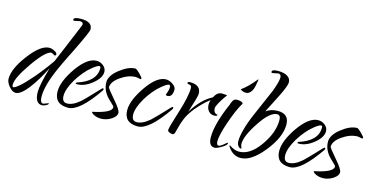

<svg xmlns="http://www.w3.org/2000/svg" viewBox="-62 -814 2250 1142"><g transform="rotate(15 1063.0 -243.5)"><path d="M232 37Q187 37 187 -35Q187 -78 219 -188Q198 -147 178.5 -114.5Q159 -82 137 -53Q92 6 60 6Q40 6 19 -19Q-1 -44 -1 -64Q-1 -127 66 -215Q134 -305 187 -305Q202 -305 218 -296Q236 -288 236 -277Q236 -269 227 -269L207 -280Q173 -280 102 -179Q32 -79 32 -38Q32 -23 39 -23Q49 -23 75 -45Q101 -67 145.5 -118.5Q190 -170 236 -236Q248 -263 262.5 -298.5Q277 -334 298 -384Q299 -386 305.5 -402Q312 -418 320.5 -438Q329 -458 335 -473Q341 -488 341 -489Q341 -505 321 -505L287 -498Q280 -498 280 -504Q280 -520 325 -520Q394 -520 394 -473Q394 -458 332 -331Q299 -266 284.5 -234.5Q270 -203 269 -201Q216 -84 216 -15Q216 26 236 26L266 15L269 16Q269 23 254.5 30Q240 37 232 37Z M385 11Q300 11 300 -68Q300 -129 360 -216Q422 -303 478 -303Q502 -303 520.5 -287.5Q539 -272 539 -250Q539 -213 492 -175Q446 -138 401 -138Q392 -138 392 -142L395 -147Q510 -183 510 -265Q510 -277 502 -277Q491 -277 462 -254Q437 -234 415.5 -208Q394 -182 377 -154Q341 -93 341 -52Q341 -12 372 -12Q408 -12 451 -49Q465 -62 481 -78.5Q497 -95 516 -115Q553 -155 555 -155Q561 -155 561 -150.5Q561 -146 559 -142Q454 11 385 11Z M592 23Q567 23 548.5 14Q530 5 530 -3Q645 -27 645 -61Q645 -68 618 -92Q566 -138 566 -195Q566 -236 617 -276Q670 -318 713 -318Q720 -318 741 -297Q762 -276 762 -270.5Q762 -265 757 -265Q746 -267 739 -268.5Q732 -270 729 -270Q684 -270 636 -237Q589 -204 589 -170Q589 -164 636 -109Q683 -56 683 -36Q683 -16 655 3Q640 13 623.5 18Q607 23 592 23Z M814 11Q729 11 729 -68Q729 -128 789 -215Q850 -303 906 -303Q926 -303 947.5 -288.5Q969 -274 969 -257Q969 -210 937 -210Q929 -210 927 -215Q939 -244 939 -261Q939 -277 931 -277Q920 -277 891 -254Q866 -234 844.5 -208Q823 -182 806 -154Q770 -93 770 -52Q770 -12 801 -12Q837 -12 880 -49Q894 -62 910 -78.5Q926 -95 945 -115Q982 -155 984 -155Q990 -155 990 -150.5Q990 -146 988 -142Q883 11 814 11Z M1026 2Q1017 2 1006 -3Q995 -8 995 -15Q995 -32 1028 -135Q1061 -239 1061 -291Q1061 -307 1047 -309Q1033 -311 1033 -315Q1033 -324 1048 -324Q1115 -324 1115 -269Q1115 -253 1082 -151Q1136 -239 1202 -272Q1219 -308 1249 -308Q1278 -308 1281 -303Q1280 -304 1277 -300Q1274 -296 1270 -291Q1254 -268 1242 -246.5Q1230 -225 1229 -213Q1229 -186 1248 -180Q1250 -179 1252.5 -179Q1255 -179 1255 -177Q1255 -169 1235 -169Q1216 -169 1202 -184Q1194 -193 1191 -203.5Q1188 -214 1188 -224Q1188 -240 1193 -253Q1168 -234 1148 -213.5Q1128 -193 1111 -173Q1079 -132 1066.5 -100.5Q1054 -69 1049 -47Q1043 -23 1039 -10.5Q1035 2 1026 2Z M1385 -349Q1363 -349 1349 -361Q1368 -374 1389.5 -395Q1411 -416 1434 -445Q1436 -445 1436 -440L1431 -411Q1426 -380 1413 -364.5Q1400 -349 1385 -349ZM1289 15Q1251 15 1251 -40Q1251 -123 1311 -259Q1311 -263 1316.5 -274Q1322 -285 1325 -288Q1332 -295 1344 -295Q1379 -295 1382 -281Q1366 -255 1351.5 -221Q1337 -187 1323 -146Q1308 -102 1301.5 -73.5Q1295 -45 1295 -28Q1295 -3 1308 -3Q1317 -3 1331 -14Q1342 -23 1346.5 -27Q1351 -31 1355 -34Q1359 -34 1359 -30Q1359 -19 1330 -2Q1301 15 1289 15Z M1453 34Q1404 34 1373 -15Q1370 -20 1373 -23Q1405 0 1434 0Q1501 0 1559 -81Q1619 -164 1619 -243Q1619 -274 1598 -274Q1554 -274 1496 -186Q1437 -98 1437 -48Q1437 -39 1444 -24Q1444 -19 1436.5 -21Q1429 -23 1422 -33.5Q1415 -44 1415 -62Q1415 -88 1426.5 -132Q1438 -176 1463 -234L1536 -402Q1559 -464 1559 -489Q1559 -510 1541 -510L1506 -503Q1499 -503 1499 -509Q1499 -524 1536 -524Q1574 -524 1594 -511Q1615 -498 1615 -474Q1615 -451 1576 -374L1524 -272Q1555 -294 1597 -294Q1666 -294 1666 -227Q1666 -150 1592 -58Q1518 34 1453 34Z M1750 11Q1665 11 1665 -68Q1665 -129 1725 -216Q1787 -303 1843 -303Q1867 -303 1885.5 -287.5Q1904 -272 1904 -250Q1904 -213 1857 -175Q1811 -138 1766 -138Q1757 -138 1757 -142L1760 -147Q1875 -183 1875 -265Q1875 -277 1867 -277Q1856 -277 1827 -254Q1802 -234 1780.5 -208Q1759 -182 1742 -154Q1706 -93 1706 -52Q1706 -12 1737 -12Q1773 -12 1816 -49Q1830 -62 1846 -78.5Q1862 -95 1881 -115Q1918 -155 1920 -155Q1926 -155 1926 -150.5Q1926 -146 1924 -142Q1819 11 1750 11Z M1957 23Q1932 23 1913.5 14Q1895 5 1895 -3Q2010 -27 2010 -61Q2010 -68 1983 -92Q1931 -138 1931 -195Q1931 -236 1982 -276Q2035 -318 2078 -318Q2085 -318 2106 -297Q2127 -276 2127 -270.5Q2127 -265 2122 -265Q2111 -267 2104 -268.5Q2097 -270 2094 -270Q2049 -270 2001 -237Q1954 -204 1954 -170Q1954 -164 2001 -109Q2048 -56 2048 -36Q2048 -16 2020 3Q2005 13 1988.5 18Q1972 23 1957 23Z"/></g></svg>

Font: Qwigley
Style: Regular
Weight: 400
Designer: Robert E. Leuschke
Foundry: Robert E. Leuschke
Version: Version 1.010; ttfautohint (v1.8.3)